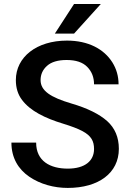

<svg xmlns="http://www.w3.org/2000/svg" viewBox="-20 -922 645 952"><path d="M446.3 -183.1C446.3 -125 401.9 -85.9 315.9 -85.9C229 -85.9 159.2 -123 159.2 -214.8H36.6C36.6 -139.2 70.8 -83 125 -45.9C179.2 -8.8 247.6 9.8 315.9 9.8C468.8 9.8 569.3 -64 569.3 -184.1C569.3 -241.2 549.8 -287.1 511.2 -321.8C472.2 -356.4 413.1 -385.7 334.5 -408.7C230.5 -439.5 181.2 -471.7 181.2 -524.9C181.2 -552.7 191.9 -576.7 213.4 -595.7C234.4 -614.7 267.1 -624.5 310.5 -624.5C356 -624.5 390.1 -613.3 412.6 -590.3C435.1 -567.4 446.3 -538.6 446.3 -503.9H567.9C567.9 -543.5 557.6 -580.1 537.1 -612.8C495.6 -678.7 418 -720.7 312 -720.7C161.6 -720.7 58.6 -639.2 58.6 -524.9C58.6 -486.3 68.8 -453.1 89.4 -426.3C130.4 -371.6 203.6 -335.9 293.5 -308.6C335 -295.9 366.7 -283.7 388.7 -272C432.6 -248.5 446.3 -222.2 446.3 -183.1ZM347.2 -755.4 480 -902.3H347.2L252 -755.4Z"/></svg>

Font: Vazirmatn Medium
Style: Regular
Weight: 500
Designer: Saber Rastikerdar
Foundry: Saber Rastikerdar
Version: Version 33.003